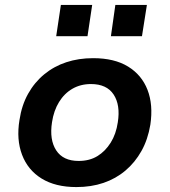

<svg xmlns="http://www.w3.org/2000/svg" viewBox="-20 -749 688 779"><path d="M290 10Q205 10 149 -24.5Q93 -59 69.5 -121Q46 -183 59 -262Q68 -322 94 -368.5Q120 -415 159.5 -447.5Q199 -480 249 -496.5Q299 -513 358 -513Q444 -513 499.5 -479Q555 -445 578.5 -384.5Q602 -324 590 -243Q580 -183 554 -136.5Q528 -90 489 -57Q450 -24 400 -7Q350 10 290 10ZM299 -96Q343 -96 375 -115.5Q407 -135 429 -170Q451 -205 458 -253Q469 -323 441 -365.5Q413 -408 349 -408Q307 -408 274 -389Q241 -370 219.5 -335Q198 -300 191 -253Q180 -182 208 -139Q236 -96 299 -96ZM430 -602 448 -729H576L556 -602ZM208 -602 227 -729H354L335 -602Z"/></svg>

Font: Nunito Sans 6pt
Style: Bold Italic
Weight: 700
Italic angle: -9°
Version: Version 3.101;gftools[0.9.27]